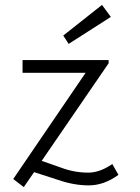

<svg xmlns="http://www.w3.org/2000/svg" viewBox="-20 -743 571 783"><path d="M432 -674 260 -564 238 -598 396 -723ZM423 -485 150 -87 230 -59Q283 -39 340 -39Q387 -39 438 -74L463 -30Q404 13 342 13Q282 13 218 -9L119 -41L77 20L34 -13L329 -446H72V-498H423Z"/></svg>

Font: Bellota
Style: Regular
Weight: 400
Designer: Kemie Guaida
Foundry: Kemie Guaida
Version: Version 1.000;PS 002.000;hotconv 1.0.70;makeotf.lib2.5.58329